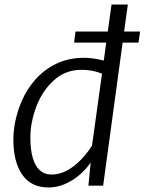

<svg xmlns="http://www.w3.org/2000/svg" viewBox="-20 -819 638 847"><path d="M194 8Q117 8 78 -48.5Q39 -105 39 -203Q39 -284 74 -369Q97.5 -425 136.8 -469Q176 -513 229.8 -538.5Q283.5 -564 351 -564Q370 -564 391.8 -561Q413.5 -558 438 -552L448.5 -631H307L313 -680H455.5L472 -799H544L527.5 -680H598L591 -631H521L435 0H370L380 -102Q359.5 -72 330.2 -47Q301 -22 266.2 -7Q231.5 8 194 8ZM207 -49Q235 -49 261 -60Q287 -71 310 -89.8Q333 -108.5 352.5 -131.2Q372 -154 386 -177L430 -494Q388.5 -511 340 -511Q268.5 -511 218 -465Q166.5 -418.5 140.2 -348.8Q114 -279 114 -212Q114 -158 124.8 -121.8Q135.5 -85.5 156.2 -67.2Q177 -49 207 -49Z"/></svg>

Font: Koeln Type Sans Light
Style: Italic
Weight: 300
Italic angle: -7.5°
Designer: Eben Sorkin
Foundry: Eben Sorkin
Version: Version 2.001